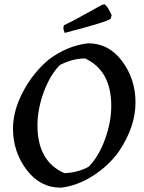

<svg xmlns="http://www.w3.org/2000/svg" viewBox="-20 -855 665 887"><path d="M279 -703Q273 -715 273 -726L275 -738L323 -762L452 -833L463 -835Q477 -827 496 -785L491 -768Q475 -754 279 -703ZM261 12Q165 12 102.5 -71Q40 -154 40 -261Q40 -344 87 -432.5Q134 -521 208 -582Q292 -644 387 -655Q483 -655 544.5 -572Q606 -489 606 -382Q606 -269 529 -155Q481 -88 408 -42Q335 4 261 12ZM278 -55Q342 -58 390 -85Q437 -133 465.5 -212.5Q494 -292 494 -366Q494 -529 373 -585Q317 -585 257 -555Q210 -507 181.5 -428Q153 -349 153 -276Q153 -109 278 -55Z"/></svg>

Font: Albura Medium
Style: Italic
Weight: 462
Italic angle: -7°
Designer: Mercedes Jáuregui
Foundry: Omnibus-Type Team
Version: Version 1.000